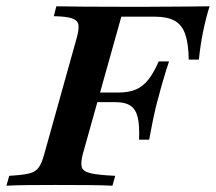

<svg xmlns="http://www.w3.org/2000/svg" viewBox="-37 -591 686 611"><path d="M-16.5 0 -7.7 -31.5Q35 -33.9 56 -39.1Q77 -44.4 86.8 -58.9Q96.6 -73.4 103.9 -100.8L207.1 -470.2Q215.2 -499.2 212.4 -513.1Q209.6 -527 191.6 -532.8Q173.6 -538.7 134.3 -539.5L142.3 -571Q177.1 -570.2 232.5 -569.8Q288 -569.4 363.8 -569.4Q397.8 -569.4 430.4 -569.4Q462.9 -569.4 495.3 -569.8Q527.6 -570.2 560.7 -570.2Q593.8 -570.2 629.9 -571Q617.4 -530.5 609.1 -489.4Q600.7 -448.3 595.9 -401.4H563.6Q562.9 -451.9 552.5 -481.9Q542.2 -511.9 518.9 -524.9Q495.5 -537.9 455.9 -537.9H349.1L226.5 -100.8Q219.3 -72.6 223.3 -58.9Q227.3 -45.2 252.2 -39.5Q277.1 -33.9 329.7 -31.5L320.8 0Q291.9 -1.6 245 -2Q198.2 -2.4 138.6 -2.4Q89.6 -2.4 50.4 -2Q11.2 -1.6 -16.5 0ZM246.3 -265.9 255.1 -296.5H430L421.1 -265.9ZM405.5 -146.5Q407.4 -191.6 401.3 -217.4Q395.2 -243.2 378.3 -254.5Q361.5 -265.9 331.2 -265.9L339.2 -296.5Q372 -296.5 394.5 -305.8Q417 -315.1 434.4 -336.7Q451.9 -358.3 468 -395.7H501Q497.8 -387.2 492 -368.2Q486.1 -349.3 479.5 -326.5Q472.8 -303.7 467.2 -280.8Q462.8 -266.7 458.6 -249Q454.4 -231.3 449.3 -206.9Q444.3 -182.5 437.7 -146.5Z"/></svg>

Font: Playfair 5pt SemiExpanded Light 12pt
Style: Italic
Weight: 300
Italic angle: -15.6°
Version: Version 2.000;gftools[0.9.28]